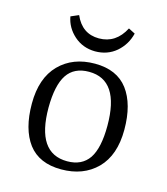

<svg xmlns="http://www.w3.org/2000/svg" viewBox="-94 -666 653 749"><g transform="rotate(15 232.5 -292.0)"><path d="M230 -471.2Q180.2 -471.7 145 -502.9Q109.9 -534.2 102.1 -578.1L133.8 -591.8Q163.1 -523.9 231.4 -523.9Q299.8 -523.9 335 -591.8L361.8 -578.1Q350.6 -532.2 315.4 -501.5Q279.8 -471.2 230 -471.2ZM99.6 -369.6Q154.3 -424.8 243.2 -424.8Q332 -424.8 376 -366.7Q419.9 -308.1 419.9 -205.1Q419.9 -102.1 365.2 -46.9Q310.5 7.8 221.2 7.8Q132.3 7.8 88.4 -49.8Q44.9 -107.9 44.9 -210.9Q44.9 -314 99.6 -369.6ZM352.1 -203.1Q352.1 -388.2 229 -388.2Q168.9 -388.2 140.6 -345.7Q112.3 -303.2 111.8 -212.9Q111.8 -28.8 235.8 -28.8Q294.9 -28.8 323.7 -70.8Q352.1 -113.3 352.1 -203.1Z"/></g></svg>

Font: Yrsa-Light
Style: Regular
Weight: 300
Designer: Anna Giedrys (Yrsa+Rasa design), David Brezina (Yrsa art-direction, Rasa art-direction, design)
Foundry: Rosetta Type Foundry
Version: Version 1.001;PS 1.1;hotconv 1.0.88;makeotf.lib2.5.647800